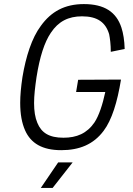

<svg xmlns="http://www.w3.org/2000/svg" viewBox="-20 -728 651 941"><path d="M363 -337 353 -277H496C483 -216 465 -161 443 -128C406 -74 356 -53 291 -53C221 -53 183 -77 163 -126C152 -152 147 -184 147 -223C147 -260 152 -302 159 -350C175 -451 198 -521 229 -567C266 -623 315 -648 382 -648C458 -648 498 -618 515 -560C519 -540 523 -510 523 -474L591 -488C590 -529 584 -566 575 -593C550 -669 492 -708 391 -708C298 -708 231 -672 180 -601C136 -542 107 -452 90 -350C83 -303 79 -261 79 -224C79 -169 87 -125 103 -89C131 -26 187 8 280 8C369 8 438 -20 488 -87C528 -140 555 -227 573 -338ZM180 193H238L336 68H265Z"/></svg>

Font: Arthouse Owned
Style: Italic
Weight: 400
Italic angle: -10°
Designer: Jeremy Tribby
Foundry: Tribby Type
Version: Version 1.000;PS 001.000;hotconv 1.0.88;makeotf.lib2.5.64775